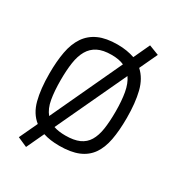

<svg xmlns="http://www.w3.org/2000/svg" viewBox="-213 -930 1078 1176"><g transform="rotate(30 325.5 -341.5)"><path d="M326 10Q292 10 263.5 6Q235 2 211 -6L153 118L85 88L145 -40Q92 -82 72 -158Q52 -234 52 -344Q52 -430 64.5 -497.5Q77 -565 108.5 -611.5Q140 -658 193 -682Q246 -706 326 -706Q361 -706 391 -701Q421 -696 447 -687L500 -801L570 -774L511 -648Q561 -603 580 -526.5Q599 -450 599 -344Q599 -255 586.5 -188.5Q574 -122 543 -78Q512 -34 459 -12Q406 10 326 10ZM132 -344Q132 -265 142 -208.5Q152 -152 181 -117L414 -617Q379 -633 326 -633Q266 -633 228.5 -614Q191 -595 169.5 -558Q148 -521 140 -467Q132 -413 132 -344ZM326 -63Q386 -63 424 -80Q462 -97 483 -132Q504 -167 512 -219.5Q520 -272 520 -344Q520 -419 510 -475.5Q500 -532 474 -569L243 -75Q277 -63 326 -63Z"/></g></svg>

Font: TitilliumText22L 400 wt
Style: 400 wt
Weight: 400
Designer: Campivisivi
Foundry: Campivisivi
Version: 1.000